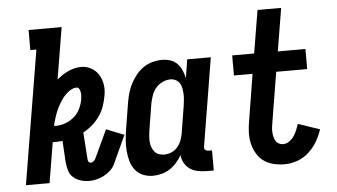

<svg xmlns="http://www.w3.org/2000/svg" viewBox="-51 -821 1602 914"><g transform="rotate(-5 750.0 -363.5)"><path d="M341 6Q320 6 300 0Q280 -6 265 -19Q250 -32 244 -51.5Q238 -71 236 -92L230 -195Q222 -194 214.5 -193.5Q207 -193 199 -193Q195 -193 191 -193Q187 -193 183 -193L151 0H38L144 -639H115V-735H273L232 -488Q257 -510 287.5 -524Q318 -538 349 -538Q375 -538 397 -525.5Q419 -513 432 -492Q445 -471 449 -445.5Q453 -420 448 -394Q444 -369 435.5 -344Q427 -319 412 -297Q397 -275 376.5 -257Q356 -239 332 -226L341 -98Q341 -91 344.5 -85.5Q348 -80 355 -80Q362 -80 368.5 -85Q375 -90 378 -97L441 -232L526 -198L464 -63Q456 -46 441.5 -33Q427 -20 410.5 -11.5Q394 -3 376.5 1.5Q359 6 341 6ZM204 -269Q228 -269 251 -277.5Q274 -286 292.5 -302Q311 -318 321.5 -340Q332 -362 336 -385Q337 -394 337.5 -402.5Q338 -411 336.5 -419Q335 -427 331 -434.5Q327 -442 318 -442Q307 -442 296.5 -437Q286 -432 277.5 -425Q269 -418 261 -409.5Q253 -401 246.5 -391.5Q240 -382 234.5 -372.5Q229 -363 224 -353Q219 -343 215 -332.5Q211 -322 207.5 -311.5Q204 -301 201 -290.5Q198 -280 196 -270Q198 -270 200 -269.5Q202 -269 204 -269Z M644 8Q619 8 596.5 -1.5Q574 -11 559.5 -30Q545 -49 538.5 -72.5Q532 -96 530 -121Q528 -146 530 -171.5Q532 -197 536 -222L557 -352Q561 -375 567.5 -397Q574 -419 585 -440Q596 -461 611.5 -480Q627 -499 647 -512.5Q667 -526 690 -532Q713 -538 735 -538Q756 -538 775.5 -531.5Q795 -525 808 -511Q821 -497 829 -479Q837 -461 841 -441L855 -530H968L899 -111Q898 -107 898.5 -102Q899 -97 902 -94Q905 -91 909.5 -89.5Q914 -88 918 -88H935V8H902Q881 8 860 4Q839 0 822.5 -11Q806 -22 795.5 -40Q785 -58 784 -79Q773 -60 758 -43Q743 -26 725 -14.5Q707 -3 686 2.5Q665 8 644 8ZM707 -88Q724 -88 741 -95Q758 -102 770 -116Q782 -130 788.5 -146.5Q795 -163 798 -180L819 -310Q821 -324 822.5 -338Q824 -352 823.5 -366Q823 -380 820.5 -393.5Q818 -407 811.5 -418Q805 -429 793 -435.5Q781 -442 767 -442Q748 -442 729 -433Q710 -424 697 -408.5Q684 -393 677.5 -374.5Q671 -356 667 -337L646 -207Q644 -193 643 -179.5Q642 -166 643 -153.5Q644 -141 648.5 -128.5Q653 -116 661 -106.5Q669 -97 681 -92.5Q693 -88 707 -88Z M1275 8Q1248 8 1222 2Q1196 -4 1175 -19Q1154 -34 1141 -56.5Q1128 -79 1122 -104.5Q1116 -130 1117 -157.5Q1118 -185 1123 -212L1159 -434H1070V-530H1175L1209 -735H1322L1288 -530H1420V-434H1272L1233 -197Q1231 -185 1229.5 -173.5Q1228 -162 1228.5 -150.5Q1229 -139 1231.5 -128.5Q1234 -118 1239 -108.5Q1244 -99 1254 -93.5Q1264 -88 1275 -88Q1290 -88 1304 -97.5Q1318 -107 1327 -120.5Q1336 -134 1342 -148.5Q1348 -163 1353 -178L1456 -143Q1446 -113 1430 -85.5Q1414 -58 1390 -36Q1366 -14 1335.5 -3Q1305 8 1275 8Z"/></g></svg>

Font: Iosevka Slab
Style: Bold Italic
Weight: 700
Italic angle: -9°
Monospace: yes
Designer: Belleve Invis
Foundry: Belleve Invis
Version: Version 11.1.0; ttfautohint (v1.8.3)